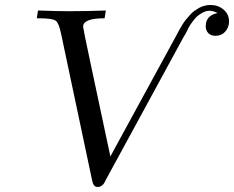

<svg xmlns="http://www.w3.org/2000/svg" viewBox="-20 -725 935 767"><path d="M127 -651.9 131.8 -683.1Q206.1 -680.2 254.9 -680.2Q330.1 -680.2 402.8 -683.1L397.9 -651.9H396Q312 -651.9 312 -618.2Q312 -612.3 339.8 -481L420.9 -100.1L687 -587.9Q687 -588.9 692.6 -598.9Q698.2 -608.9 701.2 -614Q704.1 -619.1 710.9 -630.1Q717.8 -641.1 723.9 -647.9Q730 -654.8 738.5 -664.8Q747.1 -674.8 755.6 -680.9Q764.2 -687 774.7 -693.1Q785.2 -699.2 797.1 -702.1Q809.1 -705.1 820.8 -705.1Q851.6 -705.1 873.3 -686.5Q895 -668 895 -639.2Q895 -616.2 880.1 -599.1Q865.2 -582 840.8 -582Q821.8 -582 811.8 -593Q801.8 -604 801.8 -620.1Q801.8 -663.1 849.1 -672.9Q833 -681.6 816.9 -682.1Q803.7 -682.1 790.3 -675Q776.9 -668 767.8 -659.9Q758.8 -651.9 748.3 -637.5Q737.8 -623 733.4 -614.5Q729 -606 722.2 -591.8L713.9 -578.1L405.8 -12.2Q404.8 -11.2 402.8 -6.6Q400.9 -2 399.4 0.5Q397.9 2.9 395.5 7.1Q393.1 11.2 390.6 13.2Q388.2 15.1 385 17.6Q381.8 20 377.9 21Q374 22 370.1 22Q353 22 348.1 -3.9L224.1 -589.8Q215.3 -632.8 202.6 -642.3Q189.9 -651.9 134.8 -651.9Z"/></svg>

Font: CMU Serif Extra
Style: RomanSlanted
Weight: 500
Italic angle: -9.46001°
Version: Version 0.7.0